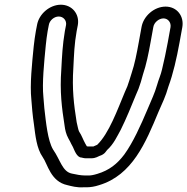

<svg xmlns="http://www.w3.org/2000/svg" viewBox="-20 -739 794 814"><path d="M182 -607 187 -633C190 -652 209 -669 229 -669C249 -669 263 -652 260 -633L255 -607C245 -547 243 -502 240 -446C233 -350 242 -282 254 -205C256 -189 260 -170 270 -152C276 -142 279 -135 282 -129L289 -116C295 -104 305 -71 326 -71C326 -71 336 -68 343 -68H368C385 -68 397 -76 402 -78C425 -85 430 -99 434 -103C462 -128 477 -162 492 -189C515 -235 538 -292 556 -336C565 -356 570 -368 577 -391L586 -423C600 -464 610 -513 618 -558L630 -624C633 -644 654 -661 673 -661C692 -661 706 -644 703 -624L691 -558C685 -525 675 -477 667 -445C662 -422 652 -401 646 -379C635 -341 623 -318 606 -277C576 -206 544 -135 507 -84C477 -44 443 -17 393 -2C377 3 365 5 357 5H342C322 5 304 1 285 -3C244 -11 236 -61 205 -105C182 -144 175 -220 168 -280L164 -328C158 -386 167 -474 174 -546C176 -566 179 -590 182 -607ZM137 -633 132 -607C129 -588 125 -565 123 -543C116 -471 106 -382 113 -316L117 -268C119 -248 121 -231 124 -211C130 -165 135 -110 161 -73C182 -44 194 31 266 46C282 50 306 57 334 55H348C364 55 382 52 400 46C541 4 598 -135 652 -265C668 -302 682 -329 694 -372C714 -426 729 -492 741 -558L753 -624C761 -671 730 -711 682 -711C634 -711 588 -671 580 -624L568 -558C560 -514 551 -467 538 -429L528 -397C522 -377 519 -370 509 -348C478 -274 442 -173 392 -125C384 -122 379 -119 376 -118H354C353 -118 351 -118 348 -119C344 -125 339 -135 335 -143L329 -156C326 -163 321 -173 315 -182C312 -188 309 -204 305 -221C293 -296 285 -362 291 -452C294 -509 295 -551 305 -607L310 -633C318 -680 285 -719 238 -719C191 -719 145 -680 137 -633Z"/></svg>

Font: Blanket
Style: BdOutlineObl
Weight: 700
Foundry: Cannot Into Space Fonts
Version: Version 0.9